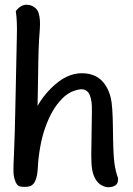

<svg xmlns="http://www.w3.org/2000/svg" viewBox="-20 -784 556 801"><path d="M136.7 -342.3Q158.7 -381.3 191.9 -414.8Q225.1 -448.2 257.8 -463.6Q290.5 -479 323 -478.5Q355.5 -478 378.9 -466.1Q402.3 -454.1 418 -431.6Q433.6 -409.2 441.9 -377Q450.2 -344.7 451.2 -245.1Q452.1 -145.5 456.8 -107.7Q461.4 -69.8 472.7 -40.5Q472.7 -24.9 468.3 -18.1Q462.4 -7.3 442.9 -3.9Q437 -2.9 431.6 -2.9Q418 -2.9 402.6 -11.7Q387.2 -20.5 376.5 -40Q365.7 -59.6 362.5 -91.1Q359.4 -122.6 362.1 -230.5Q364.7 -338.4 362.1 -357.2Q359.4 -376 353.8 -389.2Q348.1 -402.3 334.7 -408.9Q321.3 -415.5 292.2 -406.2Q263.2 -397 239.7 -373Q216.3 -349.1 199.5 -319.8Q182.6 -290.5 168.9 -252.2Q155.3 -213.9 147.5 -169.2Q139.6 -124.5 137.9 -86.4Q136.2 -48.3 126.7 -28.3Q117.2 -8.3 98.9 -5.6Q80.6 -2.9 64.5 -6.1Q48.3 -9.3 41.5 -35.2Q36.1 -47.9 36.1 -76.7Q36.1 -101.6 38.1 -135.7Q42 -213.9 45.2 -389.9Q48.3 -565.9 50.3 -631.8Q52.2 -697.8 45.9 -737.8Q66.4 -764.2 90.8 -764.2Q96.2 -764.2 103 -763.2Q133.3 -754.9 141.4 -728.8Q149.4 -702.6 146 -660.2Q142.6 -617.7 141.1 -576.2Q139.6 -534.7 138.9 -463.9Q138.2 -393.1 136.7 -342.3Z"/></svg>

Font: Myanmar Kalay
Style: Regular
Weight: 400
Designer: Khon Soe Zaw Thu
Foundry: PaOh Unicode khonsoezawthu@gmail.com and @hotmail.com
Version: Version 1.20 December 6, 2016